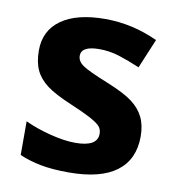

<svg xmlns="http://www.w3.org/2000/svg" viewBox="-69 -618 634 690"><g transform="rotate(10 248.5 -273.0)"><path d="M459 -162.1Q459 -78.1 400.6 -34.2Q342.3 9.8 226.1 9.8Q166.5 9.8 124.5 1.7Q82.5 -6.3 45.9 -22V-145Q87.4 -125.5 139.4 -112.3Q191.4 -99.1 231 -99.1Q312 -99.1 312 -146Q312 -163.6 301.3 -174.6Q290.5 -185.5 264.2 -199.5Q237.8 -213.4 193.8 -231.9Q130.9 -258.3 101.3 -280.8Q71.8 -303.2 58.3 -332.3Q44.9 -361.3 44.9 -403.8Q44.9 -476.6 101.3 -516.4Q157.7 -556.2 261.2 -556.2Q359.9 -556.2 453.1 -513.2L408.2 -405.8Q367.2 -423.3 331.5 -434.6Q295.9 -445.8 258.8 -445.8Q192.9 -445.8 192.9 -410.2Q192.9 -390.1 214.1 -375.5Q235.4 -360.8 307.1 -332Q371.1 -306.2 400.9 -283.7Q430.7 -261.2 444.8 -231.9Q459 -202.6 459 -162.1Z"/></g></svg>

Font: CAA NEO Sans
Style: Bold
Weight: 700
Version: Version 1.10